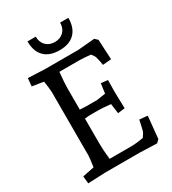

<svg xmlns="http://www.w3.org/2000/svg" viewBox="-214 -1012 1015 1131"><g transform="rotate(-30 294.0 -446.5)"><path d="M44 -656 49 -710Q145 -705 165 -705H389L503 -715L522 -697L529 -561L471 -556Q468 -580 460 -610Q459 -620 440 -644Q385 -649 359 -649H228Q221 -576 221 -538V-396Q255 -394 264 -394H337L397 -403L406 -469L452 -464Q451 -400 451 -380L454 -271L406 -265L397 -332Q337 -338 317 -338H264Q246 -338 221 -335V-167Q221 -124 228 -57H372Q410 -57 459 -66Q478 -92 480 -103Q481 -107 487.5 -134Q494 -161 495 -170L550 -165L535 -14L516 4Q422 0 402 0H165L47 5L42 -45L121 -61Q130 -119 130 -137V-568Q130 -586 121 -644ZM377 -898H433Q433 -830 397 -794Q361 -758 294 -758Q227 -758 191 -794Q155 -830 155 -898H211Q211 -860 234 -837Q257 -814 294 -814Q331 -814 354 -837Q377 -860 377 -898Z"/></g></svg>

Font: Andada
Style: Regular
Weight: 400
Designer: Carolina Giovagnoli
Foundry: Carolina Giovagnoli
Version: Version 1.003